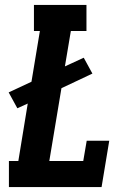

<svg xmlns="http://www.w3.org/2000/svg" viewBox="-20 -755 540 775"><path d="M16 0V-105H54L92 -337L50 -318L15 -382L107 -425L141 -630H117V-735H329V-630H266L242 -487L318 -522L353 -458L228 -399L179 -105H316L330 -187H421L390 0Z"/></svg>

Font: Iosevka Slab Extrabold
Style: Italic
Weight: 800
Italic angle: -9°
Monospace: yes
Designer: Belleve Invis
Foundry: Belleve Invis
Version: Version 11.1.0; ttfautohint (v1.8.3)